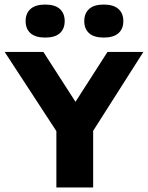

<svg xmlns="http://www.w3.org/2000/svg" viewBox="-44 -823 649 843"><path d="M203.5 0V-309L236 -197.5L-23.5 -595H146.5L310 -341H265L428 -595H585.5L332.5 -197.5L365 -307.5V0ZM411.5 -658Q369 -658 347.5 -677Q326 -696 326 -730.5Q326 -764.5 347.5 -783.8Q369 -803 411.5 -803Q454 -803 475.8 -783.8Q497.5 -764.5 497.5 -730.5Q497.5 -696 475.8 -677Q454 -658 411.5 -658ZM154.5 -658Q112 -658 90.2 -677Q68.5 -696 68.5 -730.5Q68.5 -764.5 90.2 -783.8Q112 -803 154.5 -803Q197 -803 218.5 -783.8Q240 -764.5 240 -730.5Q240 -696 218.5 -677Q197 -658 154.5 -658Z"/></svg>

Font: Encode Sans SC
Style: Bold
Weight: 700
Version: Version 3.002